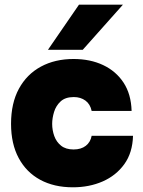

<svg xmlns="http://www.w3.org/2000/svg" viewBox="-20 -789 608 817"><path d="M290 8Q210 8 151 -24Q92 -56 59.5 -116.5Q27 -177 27 -262Q27 -350 60.5 -411.5Q94 -473 154 -505.5Q214 -538 293 -538Q364 -538 419 -512Q474 -486 506 -437Q538 -388 540 -317H370Q364 -346 343.5 -361Q323 -376 294 -376Q258 -376 238 -357.5Q218 -339 210 -312.5Q202 -286 202 -262Q202 -235 211 -210Q220 -185 240 -169Q260 -153 293 -153Q325 -153 345 -168.5Q365 -184 370 -211H546Q544 -139 509 -90.5Q474 -42 417 -17Q360 8 290 8ZM184 -577 316 -769H503L332 -577Z"/></svg>

Font: Onest Black
Style: Regular
Weight: 900
Designer: Dmitri Voloshin, Andrey Kudryavtsev
Foundry: Dmitri Voloshin, Andrey Kudryavtsev
Version: Version 1.000;gftools[0.9.33]